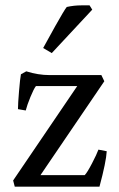

<svg xmlns="http://www.w3.org/2000/svg" viewBox="-20 -696 445 716"><path d="M165 -416H358L369 -393L131 -43H296Q305 -52 323 -86.5Q341 -121 347 -138L378 -132Q376 -93 351 0H35L29 -23L268 -375H114Q106 -365 93.5 -334.5Q81 -304 76 -284L47 -289Q47 -309 51 -356.5Q55 -404 58 -419L78 -430Q122 -416 165 -416ZM229 -670Q256 -676 283 -676Q310 -676 314 -676L324 -660L173 -498L141 -517Q151 -536 186 -598.5Q221 -661 229 -670Z"/></svg>

Font: Buenard
Style: Regular
Weight: 400
Designer: Gustavo Ibarra
Foundry: FontFuror
Version: Version 1.001 2011